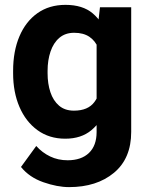

<svg xmlns="http://www.w3.org/2000/svg" viewBox="-20 -558 611 786"><path d="M389.2 -528.3H517.1V-18.1Q517.1 90.8 446.5 149.4Q376 208 262.7 208Q214.8 208 157.5 188Q100.1 168 65.9 125.5L128.4 39.6Q152.8 66.9 185.3 82.5Q217.8 98.1 256.8 98.1Q313 98.1 344.2 68.1Q375.5 38.1 375.5 -17.6V-405.8ZM33.7 -257.8V-268.1Q33.7 -348.6 59.6 -409.4Q85.4 -470.2 133.5 -504.2Q181.6 -538.1 248 -538.1Q318.4 -538.1 359.4 -503.4Q400.4 -468.7 421.4 -408Q442.4 -347.2 452.1 -269.5V-252.4Q442.4 -178.7 419.2 -119.4Q396 -60.1 354.2 -25.1Q312.5 9.8 247.1 9.8Q181.6 9.8 133.5 -25.1Q85.4 -60.1 59.6 -120.4Q33.7 -180.7 33.7 -257.8ZM174.8 -268.1V-257.8Q174.8 -215.3 186.3 -180.7Q197.8 -146 221.7 -125.5Q245.6 -105 282.7 -105Q340.3 -105 366.5 -140.4Q392.6 -175.8 396.5 -231.9V-290Q394.5 -331.1 382.3 -361.1Q370.1 -391.1 345.7 -407.5Q321.3 -423.8 283.7 -423.8Q247.1 -423.8 222.9 -403.1Q198.7 -382.3 186.8 -346.9Q174.8 -311.5 174.8 -268.1Z"/></svg>

Font: RobotoDEMO
Style: Regular
Weight: 400
Designer: Christian Robertson
Foundry: Google
Version: Version 2.136